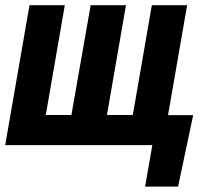

<svg xmlns="http://www.w3.org/2000/svg" viewBox="-23 -548 815 725"><path d="M706.5 -113.3 649.4 156.7H524.9L552.2 0H503.4L523.4 -113.3ZM88.4 -528.3H221.7L149.9 -113.8H246.6L319.3 -528.3H452.6L380.9 -113.8H478.5L550.3 -528.3H683.6L591.8 0H-3.4Z"/></svg>

Font: Roboto Condensed
Style: Bold Italic
Weight: 700
Italic angle: -12°
Designer: Christian Robertson
Foundry: Google
Version: Version 3.0